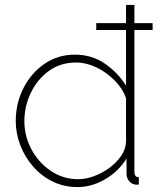

<svg xmlns="http://www.w3.org/2000/svg" viewBox="-20 -750 649 780"><path d="M44 -258Q44 -330 75 -391.5Q106 -453 160.5 -490.5Q215 -528 284 -528Q354 -528 407.5 -490.5Q461 -453 492 -402V-628H371V-656H492V-730H526V-656H600V-628H526V-52Q526 -30 544 -30V0Q532 1 526 -1Q512 -4 503 -16.5Q494 -29 494 -43V-106Q462 -54 407.5 -22Q353 10 294 10Q240 10 194 -12.5Q148 -35 114.5 -73.5Q81 -112 62.5 -160Q44 -208 44 -258ZM492 -172V-351Q478 -391 445 -424Q412 -457 371 -476.5Q330 -496 289 -496Q225 -496 178 -461.5Q131 -427 105 -372.5Q79 -318 79 -258Q79 -196 108.5 -142Q138 -88 187.5 -55Q237 -22 298 -22Q327 -22 359.5 -33.5Q392 -45 421.5 -66Q451 -87 470.5 -114.5Q490 -142 492 -172Z"/></svg>

Font: Raleway ExtraLight
Style: Regular
Weight: 200
Designer: Matt McInerney, Pablo Impallari, Rodrigo Fuenzalida
Foundry: Matt McInerney, Pablo Impallari, Rodrigo Fuenzalida
Version: Version 4.026